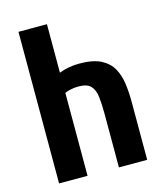

<svg xmlns="http://www.w3.org/2000/svg" viewBox="-116 -868 826 964"><g transform="rotate(-15 296.5 -386.0)"><path d="M529 8V-293Q529 -342 523 -387.5Q517 -433 497 -469Q477 -505 436 -526Q395 -547 324 -547Q298 -547 271.5 -542.5Q245 -538 219 -528V-780H71V8H219V-423Q232 -429 251 -433Q270 -437 291 -437Q335 -437 354 -417Q373 -397 377.5 -359.5Q382 -322 382 -270V8Z"/></g></svg>

Font: Repo Bold
Style: Bold
Weight: 700
Designer: Stefan Peev
Foundry: Context Ltd
Version: Version 1.502